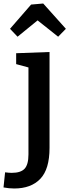

<svg xmlns="http://www.w3.org/2000/svg" viewBox="-73 -832 395 1093"><path d="M27 -623 -16 -668 104 -806 173 -812 302 -668 258 -623 141 -716ZM8 241Q-7 241 -22 239.5Q-37 238 -53 235L-44 149Q-21 152 -6 152Q45 152 67 128.5Q89 105 89 47V-448L19 -467V-529L209 -536V10Q209 131 156.5 186Q104 241 8 241Z"/></svg>

Font: Bitter SemiBold
Style: Regular
Weight: 600
Designer: Sol Matas, and Bitter project Authors
Foundry: Sol Matas
Version: Version 2.001